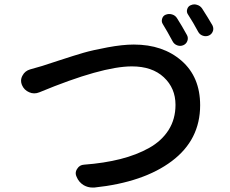

<svg xmlns="http://www.w3.org/2000/svg" viewBox="-20 -844 1040 868"><path d="M715.8 -735.4Q709 -746.1 712.9 -759.3Q716.8 -772.5 728.5 -777.3Q743.2 -783.2 757.8 -778.8Q772.5 -774.4 780.3 -761.7Q802.7 -726.6 825.2 -685.5Q832 -672.9 827.1 -659.2Q822.3 -645.5 808.6 -639.6Q794.9 -633.8 780.8 -639.2Q766.6 -644.5 759.8 -658.2Q736.3 -702.1 715.8 -735.4ZM830.1 -778.3Q822.3 -789.1 826.2 -802.2Q830.1 -815.4 841.8 -820.3Q850.6 -824.2 858.4 -824.2Q864.3 -824.2 870.1 -822.3Q884.8 -818.4 893.6 -805.7Q918.9 -766.6 940.4 -729.5Q944.3 -721.7 944.3 -713.9Q944.3 -708 942.4 -703.1Q937.5 -689.5 924.8 -683.6Q911.1 -677.7 897 -682.6Q882.8 -687.5 876 -700.2Q853.5 -742.2 830.1 -778.3ZM158.2 -426.8Q146.5 -421.9 134.8 -421.9Q123 -421.9 112.3 -426.8Q88.9 -436.5 79.1 -460Q75.2 -469.7 75.2 -478.5Q75.2 -491.2 82 -502.9Q92.8 -523.4 116.2 -530.3Q136.7 -536.1 170.9 -545.9Q173.8 -546.9 245.6 -570.3Q317.4 -593.8 357.9 -605.5Q398.4 -617.2 466.3 -629.9Q534.2 -642.6 585 -642.6Q716.8 -642.6 800.8 -569.3Q884.8 -496.1 884.8 -368.2Q884.8 -211.9 756.8 -115.7Q628.9 -19.5 406.2 3.9Q402.3 3.9 398.4 3.9Q377 3.9 358.4 -6.8Q335.9 -20.5 326.2 -44.9Q322.3 -52.7 322.3 -60.5Q322.3 -71.3 329.1 -81.1Q339.8 -98.6 360.4 -99.6Q451.2 -106.4 524.4 -125Q597.7 -143.6 654.3 -175.3Q710.9 -207 742.2 -256.3Q773.4 -305.7 773.4 -370.1Q773.4 -445.3 720.7 -494.6Q668 -543.9 576.2 -543.9Q440.4 -543.9 158.2 -426.8Z"/></svg>

Font: Gen Jyuu GothicX Medium
Style: Regular
Weight: 500
Designer: Ryoko NISHIZUKA (kana &amp; ideographs); Paul D. Hunt (Latin, Greek &amp; Cyrillic); Wenlong ZHANG (bopomofo); Sandoll C
Version: Version 1.058.20140828